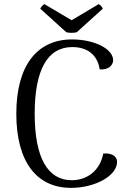

<svg xmlns="http://www.w3.org/2000/svg" viewBox="-20 -897 636 930"><path d="M352 -741 478 -855C476 -861 466 -874 458 -877L327 -799L195 -877C188 -874 177 -861 175 -855L301 -741C313 -737 340 -737 352 -741ZM324 13C440 13 547 -45 547 -113C547 -145 513 -157 480 -153C464 -68 399 -24 328 -24C211 -24 148 -133 148 -346C148 -560 211 -669 330 -669C404 -669 452 -631 463 -561C504 -557 528 -581 528 -605C528 -661 436 -706 329 -706C159 -706 59 -579 59 -346C59 -114 157 13 324 13Z"/></svg>

Font: Arima Koshi
Style: Regular
Weight: 400
Designer: Joana Correia and Natanael Gama
Foundry: NDISCOVER
Version: Version 1.019;PS 001.019;hotconv 1.0.88;makeotf.lib2.5.64775